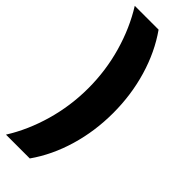

<svg xmlns="http://www.w3.org/2000/svg" viewBox="-284 -765 913 913"><g transform="rotate(45 172.5 -309.0)"><path d="M160.2 -742.2Q222.2 -654.3 255.1 -542.7Q288.1 -431.2 288.1 -309.1Q288.1 -187 255.1 -75.4Q222.2 36.1 160.2 124H0Q57.1 33.2 89.1 -78.9Q121.1 -190.9 121.1 -309.1Q121.1 -427.2 89.1 -539.1Q57.1 -650.9 0 -742.2Z"/></g></svg>

Font: Argentum Sans
Style: Bold
Weight: 700
Designer: Julieta Ulanovsky (Modified by Cristiano Sobral)
Foundry: Julieta Ulanovsky
Version: Version 1.000; ttfautohint (v1.5.65-e2d9)